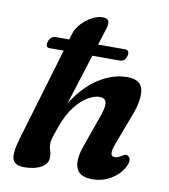

<svg xmlns="http://www.w3.org/2000/svg" viewBox="-82 -790 766 872"><g transform="rotate(10 301.0 -354.0)"><path d="M94.5 -567.5Q97.5 -579.5 106 -587.2Q114.5 -595 124 -595H189L197.5 -623.5Q205 -648 225.2 -670Q245.5 -692 271.8 -706.2Q298 -720.5 321.5 -720.5Q344.5 -720.5 349 -707Q353.5 -693.5 347.5 -675.5L322 -595H447Q457.5 -595 461.8 -587.2Q466 -579.5 462.5 -567.5Q455 -540.5 432.5 -540.5H305L231.5 -307.5Q283.5 -390.5 348.5 -431.5Q413.5 -472.5 478 -472.5Q542.5 -472.5 551 -425.8Q559.5 -379 530.5 -305L477.5 -164Q454.5 -104.5 484.5 -104.5Q491.5 -104.5 498.5 -107Q505.5 -109.5 516 -116Q524.5 -122 531.2 -123.5Q538 -125 545.5 -119.5Q563.5 -105.5 544.5 -69.5Q525.5 -34 487.2 -11Q449 12 401.5 12Q341.5 12 327.5 -26.2Q313.5 -64.5 337 -129.5L390.5 -280.5Q405.5 -323 400.8 -342.5Q396 -362 369.5 -362Q346 -362 316.8 -344.8Q287.5 -327.5 259.5 -292Q231.5 -256.5 211 -201Q197.5 -163 191.8 -146Q186 -129 186 -113.5Q186 -98.5 191 -84Q196 -69.5 196 -52Q196 -22.5 165.5 -5.2Q135 12 87 12Q44.5 12 34.5 -14.5Q24.5 -41 46 -114L173 -540.5H108.5Q87 -540.5 94.5 -567.5Z"/></g></svg>

Font: Fraunces 9pt SuperSoft SemiBold
Style: Italic
Weight: 600
Italic angle: -16°
Version: Version 1.000;[0bf87f6ff]